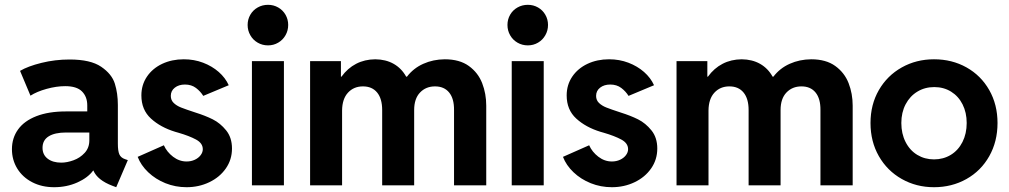

<svg xmlns="http://www.w3.org/2000/svg" viewBox="-20 -781 4251 809"><path d="M30.3 -152.3Q30.3 -199.7 56.2 -235.6Q82 -271.5 133.3 -291.5Q184.6 -311.5 257.8 -311.5H347.7V-336.9Q347.7 -373.5 325.4 -395.8Q303.2 -418 254.9 -418Q217.8 -418 176.3 -406.5Q134.8 -395 108.4 -377.9L64.5 -482.4Q97.7 -502 154.8 -516.1Q211.9 -530.3 273.4 -530.3Q361.3 -530.3 406.2 -499.8Q451.2 -469.2 463.9 -428.5Q476.6 -387.7 476.6 -338.9V-175.8Q476.6 -145 482.9 -130.6Q489.3 -116.2 506.8 -110.4L518.6 -106.4L469.7 7.8L454.1 2Q390.6 -22 373.5 -62.5H372.6Q350.6 -32.2 305.9 -12.2Q261.2 7.8 208 7.8Q156.2 7.8 115.7 -13.2Q75.2 -34.2 52.7 -70.8Q30.3 -107.4 30.3 -152.3ZM238.3 -95.7Q262.2 -95.7 289.8 -105.7Q317.4 -115.7 336.9 -137Q356.4 -158.2 356.4 -189.5V-222.7H258.8Q210.9 -222.7 185.1 -206.5Q159.2 -190.4 159.2 -158.2Q159.2 -128.9 180.9 -112.3Q202.6 -95.7 238.3 -95.7Z M560.1 -120.1 670.4 -168.9Q683.1 -140.6 709.2 -120.6Q735.4 -100.6 766.1 -100.6Q785.2 -100.6 800.8 -107.9Q816.4 -115.2 825.4 -127.2Q834.5 -139.2 834.5 -152.3Q834.5 -177.7 805.9 -193.1Q777.3 -208.5 731.9 -221.7L718.3 -225.6Q656.2 -244.6 616 -281.5Q575.7 -318.4 575.7 -378.9Q575.7 -423.3 599.1 -458Q622.6 -492.7 663.3 -512Q704.1 -531.2 754.4 -531.2Q797.9 -531.2 835.7 -516.8Q873.5 -502.4 901.6 -477.8Q929.7 -453.1 943.8 -421.9L836.4 -377Q824.7 -396 805.7 -410.4Q786.6 -424.8 759.3 -424.8Q733.4 -424.8 716.6 -411.6Q699.7 -398.4 699.7 -377Q699.7 -358.9 711.9 -347.2Q724.1 -335.4 743.2 -327.9Q762.2 -320.3 804.2 -306.6Q844.7 -293.9 876.5 -278.1Q908.2 -262.2 932.9 -231.7Q957.5 -201.2 957.5 -155.3Q957.5 -108.4 931.6 -71.3Q905.8 -34.2 861.8 -13.2Q817.9 7.8 766.1 7.8Q719.2 7.8 677.2 -9Q635.3 -25.9 604.5 -55.2Q573.7 -84.5 560.1 -120.1Z M1041.5 -523.4H1176.3V0H1041.5ZM1023.4 -675.8Q1023.4 -699.2 1034.7 -718.8Q1045.9 -738.3 1065.7 -749.5Q1085.4 -760.7 1109.4 -760.7Q1132.8 -760.7 1152.3 -749.5Q1171.9 -738.3 1183.1 -718.8Q1194.3 -699.2 1194.3 -675.8Q1194.3 -652.3 1183.1 -632.6Q1171.9 -612.8 1152.3 -601.3Q1132.8 -589.8 1109.4 -589.8Q1085.4 -589.8 1065.7 -601.3Q1045.9 -612.8 1034.7 -632.6Q1023.4 -652.3 1023.4 -675.8Z M1286.6 -523.4H1416.5V-458H1418.9Q1444.8 -493.7 1480.7 -512.2Q1516.6 -530.8 1561 -531.2Q1605.5 -530.8 1638.7 -512Q1671.9 -493.2 1691.4 -458H1694.8Q1722.2 -493.7 1763.7 -512.2Q1805.2 -530.8 1854 -531.2Q1916.5 -531.2 1955.6 -502.9Q1994.6 -474.6 2011.7 -430.4Q2028.8 -386.2 2028.8 -335.9V0H1893.1V-317.4Q1893.6 -365.2 1872.6 -391.1Q1851.6 -417 1813 -417Q1774.4 -417 1749.8 -391.1Q1725.1 -365.2 1725.1 -317.4V0H1590.3V-317.4Q1590.3 -365.2 1569.1 -391.1Q1547.9 -417 1509.3 -417Q1470.7 -417 1446.3 -390.6Q1421.9 -364.3 1421.4 -315.4V0H1286.6Z M2136.2 -523.4H2271V0H2136.2ZM2118.2 -675.8Q2118.2 -699.2 2129.4 -718.8Q2140.6 -738.3 2160.4 -749.5Q2180.2 -760.7 2204.1 -760.7Q2227.5 -760.7 2247.1 -749.5Q2266.6 -738.3 2277.8 -718.8Q2289.1 -699.2 2289.1 -675.8Q2289.1 -652.3 2277.8 -632.6Q2266.6 -612.8 2247.1 -601.3Q2227.5 -589.8 2204.1 -589.8Q2180.2 -589.8 2160.4 -601.3Q2140.6 -612.8 2129.4 -632.6Q2118.2 -652.3 2118.2 -675.8Z M2352.1 -120.1 2462.4 -168.9Q2475.1 -140.6 2501.2 -120.6Q2527.3 -100.6 2558.1 -100.6Q2577.1 -100.6 2592.8 -107.9Q2608.4 -115.2 2617.4 -127.2Q2626.5 -139.2 2626.5 -152.3Q2626.5 -177.7 2597.9 -193.1Q2569.3 -208.5 2523.9 -221.7L2510.3 -225.6Q2448.2 -244.6 2408 -281.5Q2367.7 -318.4 2367.7 -378.9Q2367.7 -423.3 2391.1 -458Q2414.6 -492.7 2455.3 -512Q2496.1 -531.2 2546.4 -531.2Q2589.8 -531.2 2627.7 -516.8Q2665.5 -502.4 2693.6 -477.8Q2721.7 -453.1 2735.8 -421.9L2628.4 -377Q2616.7 -396 2597.7 -410.4Q2578.6 -424.8 2551.3 -424.8Q2525.4 -424.8 2508.5 -411.6Q2491.7 -398.4 2491.7 -377Q2491.7 -358.9 2503.9 -347.2Q2516.1 -335.4 2535.2 -327.9Q2554.2 -320.3 2596.2 -306.6Q2636.7 -293.9 2668.5 -278.1Q2700.2 -262.2 2724.9 -231.7Q2749.5 -201.2 2749.5 -155.3Q2749.5 -108.4 2723.6 -71.3Q2697.8 -34.2 2653.8 -13.2Q2609.9 7.8 2558.1 7.8Q2511.2 7.8 2469.2 -9Q2427.2 -25.9 2396.5 -55.2Q2365.7 -84.5 2352.1 -120.1Z M2830.6 -523.4H2960.4V-458H2962.9Q2988.8 -493.7 3024.7 -512.2Q3060.5 -530.8 3105 -531.2Q3149.4 -530.8 3182.6 -512Q3215.8 -493.2 3235.4 -458H3238.8Q3266.1 -493.7 3307.6 -512.2Q3349.1 -530.8 3397.9 -531.2Q3460.4 -531.2 3499.5 -502.9Q3538.6 -474.6 3555.7 -430.4Q3572.8 -386.2 3572.8 -335.9V0H3437V-317.4Q3437.5 -365.2 3416.5 -391.1Q3395.5 -417 3356.9 -417Q3318.4 -417 3293.7 -391.1Q3269 -365.2 3269 -317.4V0H3134.3V-317.4Q3134.3 -365.2 3113 -391.1Q3091.8 -417 3053.2 -417Q3014.6 -417 2990.2 -390.6Q2965.8 -364.3 2965.3 -315.4V0H2830.6Z M3647.9 -262.7Q3647.9 -340.3 3683.1 -401.4Q3718.3 -462.4 3779.5 -496.8Q3840.8 -531.2 3915.5 -531.2Q3991.2 -531.2 4052.2 -497.1Q4113.3 -462.9 4148.2 -401.6Q4183.1 -340.3 4183.1 -262.7Q4183.1 -184.6 4148.2 -122.8Q4113.3 -61 4052 -26.6Q3990.7 7.8 3915.5 7.8Q3840.8 7.8 3779.5 -26.9Q3718.3 -61.5 3683.1 -123Q3647.9 -184.6 3647.9 -262.7ZM4053.2 -262.7Q4053.2 -306.6 4035.9 -341.1Q4018.6 -375.5 3987.5 -394.8Q3956.5 -414.1 3916.5 -414.1Q3877 -414.1 3845.5 -395Q3814 -376 3795.9 -341.6Q3777.8 -307.1 3777.8 -262.7Q3777.8 -217.8 3795.7 -182.6Q3813.5 -147.5 3845 -128.4Q3876.5 -109.4 3915.5 -109.4Q3954.6 -109.4 3986.1 -128.4Q4017.6 -147.5 4035.4 -182.6Q4053.2 -217.8 4053.2 -262.7Z"/></svg>

Font: Reddit Sans Vanilla
Style: Bold
Weight: 700
Designer: Stephen Hutchings
Foundry: Reddit
Version: Version 1.013